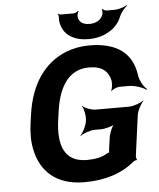

<svg xmlns="http://www.w3.org/2000/svg" viewBox="-61 -971 854 1033"><g transform="rotate(-5 366.0 -454.5)"><path d="M377 -108C254 -108 223 -202 241 -334L247 -377C264 -504 315 -603 431 -603C501 -603 535 -573 546 -521C548 -508 545 -477 539 -468L542 -466C548 -475 572 -485 586 -485H636C667 -485 712 -470 729 -456L732 -460C715 -473 694 -509 690 -539C674 -657 593 -721 443 -721C398 -721 356 -713 317 -698C196 -650 120 -538 98 -376L92 -334C84 -279 85 -230 94 -188C118 -72 200 10 353 10C467 10 558 -21 623 -76C627 -80 640 -85 644 -84L645 -87C642 -89 640 -104 641 -109L670 -324C673 -348 693 -385 707 -398L705 -400C690 -388 651 -374 627 -374H447C423 -374 388 -388 377 -400L375 -398C385 -385 393 -348 390 -324L389 -316C386 -292 367 -255 353 -242L355 -240C370 -252 408 -266 432 -266H465C489 -266 531 -277 545 -290L543 -292C528 -280 512 -240 509 -216L501 -160C500 -154 498 -137 501 -134L505 -137C502 -140 490 -136 486 -133C459 -115 418 -108 377 -108ZM455 -836C419 -836 397 -851 394 -880C393 -888 397 -904 402 -909L398 -911C394 -906 381 -900 373 -900H305C300 -900 293 -904 290 -906L288 -903C291 -901 294 -895 293 -890C292 -873 293 -856 298 -842C314 -788 366 -755 443 -755C468 -755 493 -759 515 -766C562 -782 604 -813 623 -865C631 -884 651 -907 664 -916L663 -919C649 -910 616 -900 596 -900H552C544 -900 533 -906 531 -911L527 -909C530 -904 530 -888 527 -880C516 -851 490 -836 455 -836Z"/></g></svg>

Font: Asimov
Style: EdgeIt
Weight: 500
Designer: Google
Version: Version 2.000980: 2014